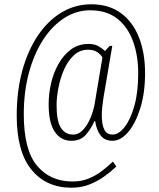

<svg xmlns="http://www.w3.org/2000/svg" viewBox="-20 -734 744 896"><path d="M313 142Q196 142 127 58Q58 -26 58 -195Q58 -309 84 -404Q110 -499 157 -568.5Q204 -638 267.5 -676Q331 -714 406 -714Q488 -714 544 -673Q600 -632 628.5 -559.5Q657 -487 657 -393Q657 -300 634.5 -228.5Q612 -157 577.5 -117Q543 -77 505 -77Q468 -77 449 -102.5Q430 -128 424 -169H421Q405 -133 380.5 -105Q356 -77 312 -77Q265 -77 236 -118.5Q207 -160 207 -248Q207 -295 218 -344Q229 -393 252.5 -435Q276 -477 311 -503Q346 -529 394 -529Q422 -529 441 -517.5Q460 -506 470 -496L492 -520H504L463 -279Q459 -253 457 -233Q455 -213 455 -195Q455 -153 466.5 -129.5Q478 -106 506 -106Q534 -106 561.5 -141Q589 -176 607 -240Q625 -304 625 -391Q625 -475 600.5 -542Q576 -609 526.5 -647.5Q477 -686 401 -686Q336 -686 279.5 -649.5Q223 -613 181 -548Q139 -483 115 -394.5Q91 -306 91 -201Q91 -35 152.5 39Q214 113 319 113Q361 113 395.5 98.5Q430 84 457.5 62.5Q485 41 507 20L523 43Q498 67 466.5 89.5Q435 112 397 127Q359 142 313 142ZM321 -106Q348 -106 369 -129.5Q390 -153 403 -185.5Q416 -218 421 -245L458 -466Q450 -480 433.5 -491Q417 -502 391 -502Q352 -502 324 -475.5Q296 -449 278.5 -408.5Q261 -368 252.5 -323.5Q244 -279 244 -243Q244 -168 264.5 -137Q285 -106 321 -106Z"/></svg>

Font: Noto Serif Hebrew ExtraCondensed ExtraLight
Style: Regular
Weight: 200
Width: 2
Designer: Monotype Design Team
Foundry: Monotype Imaging Inc.
Version: Version 2.004; ttfautohint (v1.8.4.7-5d5b)